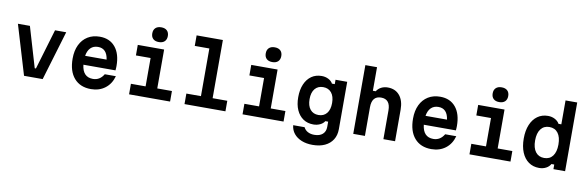

<svg xmlns="http://www.w3.org/2000/svg" viewBox="-64 -1493 7129 2333"><g transform="rotate(10 3500.0 -326.0)"><path d="M52 -610H200L347 -113H362L510 -610H648L465 0H235Z M1335 -189Q1308 -91 1236 -36.5Q1164 18 1062 18Q929 18 854.5 -68Q780 -154 780 -309Q780 -407 814.5 -478.5Q849 -550 912 -589Q975 -628 1061 -628Q1183 -628 1252 -545Q1321 -462 1321 -312Q1321 -297 1320 -283.5Q1319 -270 1318 -258H922Q939 -108 1065 -108Q1150 -108 1198 -189ZM1061 -502Q1004 -502 969 -467Q934 -432 924 -368H1189Q1170 -502 1061 -502Z M1531 -610H1856V-130H2037V0H1531V-130H1712V-480H1531ZM1776 -688Q1730 -688 1705 -712Q1680 -736 1680 -779Q1680 -822 1705 -846Q1730 -870 1776 -870Q1822 -870 1847 -846Q1872 -822 1872 -779Q1872 -736 1847 -712Q1822 -688 1776 -688Z M2215 -848H2539V-130H2720V0H2215V-130H2395V-718H2215Z M2931 -610H3256V-130H3437V0H2931V-130H3112V-480H2931ZM3176 -688Q3130 -688 3105 -712Q3080 -736 3080 -779Q3080 -822 3105 -846Q3130 -870 3176 -870Q3222 -870 3247 -846Q3272 -822 3272 -779Q3272 -736 3247 -712Q3222 -688 3176 -688Z M4115 -25Q4115 50 4080.5 104.5Q4046 159 3983 188.5Q3920 218 3832 218Q3755 218 3696 194Q3637 170 3601.5 126.5Q3566 83 3560 23H3701Q3717 57 3751 75.5Q3785 94 3832 94Q3898 94 3934.5 61.5Q3971 29 3971 -28V-93H3936Q3918 -63 3880.5 -45.5Q3843 -28 3799 -28Q3726 -28 3673 -64Q3620 -100 3590.5 -166Q3561 -232 3561 -323Q3561 -416 3590.5 -484Q3620 -552 3673 -589Q3726 -626 3799 -626Q3844 -626 3881.5 -607Q3919 -588 3936 -556H3971V-610H4115ZM3701 -324Q3701 -242 3738 -197Q3775 -152 3840 -152Q3905 -152 3942 -197Q3979 -242 3979 -324Q3979 -406 3942 -451Q3905 -496 3840 -496Q3775 -496 3738 -451Q3701 -406 3701 -324Z M4297 0V-848H4441V-557H4476Q4497 -591 4533 -609.5Q4569 -628 4614 -628Q4707 -628 4760 -564.5Q4813 -501 4813 -390V0H4669V-354Q4669 -493 4555 -493Q4441 -493 4441 -354V0Z M5535 -189Q5508 -91 5436 -36.5Q5364 18 5262 18Q5129 18 5054.5 -68Q4980 -154 4980 -309Q4980 -407 5014.5 -478.5Q5049 -550 5112 -589Q5175 -628 5261 -628Q5383 -628 5452 -545Q5521 -462 5521 -312Q5521 -297 5520 -283.5Q5519 -270 5518 -258H5122Q5139 -108 5265 -108Q5350 -108 5398 -189ZM5261 -502Q5204 -502 5169 -467Q5134 -432 5124 -368H5389Q5370 -502 5261 -502Z M5731 -610H6056V-130H6237V0H5731V-130H5912V-480H5731ZM5976 -688Q5930 -688 5905 -712Q5880 -736 5880 -779Q5880 -822 5905 -846Q5930 -870 5976 -870Q6022 -870 6047 -846Q6072 -822 6072 -779Q6072 -736 6047 -712Q6022 -688 5976 -688Z M6592 16Q6517 16 6462 -23Q6407 -62 6377 -134Q6347 -206 6347 -305Q6347 -403 6377 -475Q6407 -547 6462 -586.5Q6517 -626 6592 -626Q6638 -626 6676 -606Q6714 -586 6732 -553H6767V-848H6911V0H6767V-57H6732Q6714 -23 6676 -3.5Q6638 16 6592 16ZM6631 -114Q6700 -114 6737.5 -164Q6775 -214 6775 -305Q6775 -396 6737.5 -446Q6700 -496 6631 -496Q6563 -496 6525 -446Q6487 -396 6487 -305Q6487 -214 6525 -164Q6563 -114 6631 -114Z"/></g></svg>

Font: Martian Mono SemiBold
Style: Regular
Weight: 600
Monospace: yes
Designer: Roman Shamin
Foundry: Evil Martians
Version: Version 1.000; ttfautohint (v1.8.4.7-5d5b)